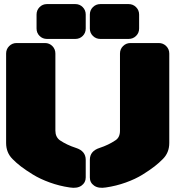

<svg xmlns="http://www.w3.org/2000/svg" viewBox="-20 -910 855 936"><path d="M397.9 -838.9V-771Q397.9 -749.5 383.3 -734.9Q368.7 -720.2 347.2 -720.2H209Q187.5 -720.2 172.9 -734.9Q158.2 -749.5 158.2 -771V-838.9Q158.2 -860.4 172.9 -875.2Q187.5 -890.1 209 -890.1H347.2Q368.7 -890.1 383.3 -875.2Q397.9 -860.4 397.9 -838.9ZM658.2 -838.9V-771Q658.2 -749.5 643.3 -734.9Q628.4 -720.2 606.9 -720.2H469.2Q447.8 -720.2 432.9 -734.9Q418 -749.5 418 -771V-838.9Q418 -860.4 432.9 -875.2Q447.8 -890.1 469.2 -890.1H606.9Q628.4 -890.1 643.3 -875.2Q658.2 -860.4 658.2 -838.9ZM41 -134.8Q9.8 -166 9.8 -212.9V-648.9Q9.8 -670.4 24.7 -685.3Q39.6 -700.2 61 -700.2H199.2Q220.7 -700.2 235.4 -685.3Q250 -670.4 250 -648.9V-272.9Q250 -242.2 272 -226.1Q305.2 -203.6 350.1 -189Q397.9 -173.8 397.9 -130.9V-44.9Q397.9 -19.5 377 -4.9Q356 9.8 319.8 3.9Q269.5 -3.4 222.4 -20.5Q175.3 -37.6 140.4 -59.1Q105.5 -80.6 82 -98.6Q58.6 -116.7 41 -134.8ZM773.9 -134.8Q756.3 -116.7 733.2 -98.6Q710 -80.6 675 -58.8Q640.1 -37.1 593.3 -20.3Q546.4 -3.4 496.1 3.9Q460 9.8 439 -4.9Q418 -19.5 418 -44.9V-130.9Q418 -173.8 465.8 -189Q508.8 -203.1 543 -226.1Q564.9 -240.2 564.9 -272.9V-648.9Q564.9 -670.4 579.8 -685.3Q594.7 -700.2 616.2 -700.2H753.9Q775.4 -700.2 790.3 -685.3Q805.2 -670.4 805.2 -648.9V-212.9Q805.2 -166 773.9 -134.8Z"/></svg>

Font: Nastup Soft
Style: Regular
Weight: 400
Designer: Maksym Kobuzan
Foundry: Zakznak
Version: Version 1.020;hotconv 1.0.109;makeotfexe 2.5.65596